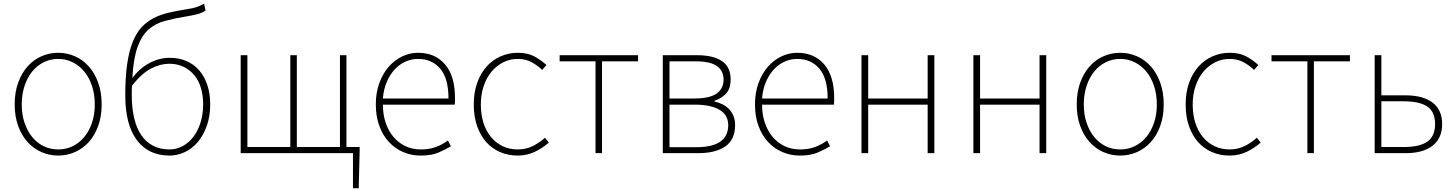

<svg xmlns="http://www.w3.org/2000/svg" viewBox="-20 -824 7829 1033"><path d="M293 13Q246 13 203.5 -5.5Q161 -24 129 -59Q97 -94 78 -145.5Q59 -197 59 -262Q59 -328 78 -380Q97 -432 129 -467.5Q161 -503 203.5 -521.5Q246 -540 293 -540Q340 -540 382.5 -521.5Q425 -503 457 -467.5Q489 -432 508 -380Q527 -328 527 -262Q527 -197 508 -145.5Q489 -94 457 -59Q425 -24 382.5 -5.5Q340 13 293 13ZM293 -20Q335 -20 371 -37.5Q407 -55 433.5 -87Q460 -119 475 -163.5Q490 -208 490 -262Q490 -316 475 -361.5Q460 -407 433.5 -439Q407 -471 371 -489Q335 -507 293 -507Q251 -507 215 -489Q179 -471 153 -439Q127 -407 112 -361.5Q97 -316 97 -262Q97 -208 112 -163.5Q127 -119 153 -87Q179 -55 215 -37.5Q251 -20 293 -20Z M892 -20Q930 -20 963 -38Q996 -56 1020.5 -88Q1045 -120 1059 -165Q1073 -210 1073 -264Q1073 -309 1061.5 -349Q1050 -389 1026.5 -418Q1003 -447 969 -464Q935 -481 890 -481Q843 -481 793 -455.5Q743 -430 690 -363Q689 -350 689 -337Q689 -324 689 -310Q689 -244 701.5 -190Q714 -136 739 -98.5Q764 -61 802.5 -40.5Q841 -20 892 -20ZM1086 -767Q1065 -754 1043 -748Q1021 -742 990 -737Q922 -726 869 -712Q816 -698 779 -665Q742 -632 720 -571Q698 -510 692 -405Q734 -459 786 -486Q838 -513 893 -513Q944 -513 984.5 -495Q1025 -477 1053 -444Q1081 -411 1096 -365Q1111 -319 1111 -264Q1111 -199 1093 -148Q1075 -97 1045 -61Q1015 -25 975 -6Q935 13 892 13Q779 13 716.5 -70Q654 -153 654 -311Q654 -408 664 -478Q674 -548 693.5 -597Q713 -646 741 -676.5Q769 -707 805.5 -726Q842 -745 886.5 -755.5Q931 -766 982 -774Q1003 -777 1016 -780Q1029 -783 1039 -786.5Q1049 -790 1057.5 -794Q1066 -798 1078 -804Z M1915 -33V-13L1910 189H1879V0H1275V-527H1311V-33H1542V-527H1577V-33H1809V-527H1844V-33Z M2243 13Q2193 13 2149 -6Q2105 -25 2072.5 -60Q2040 -95 2021 -146Q2002 -197 2002 -262Q2002 -326 2021 -377.5Q2040 -429 2071.5 -465Q2103 -501 2144 -520.5Q2185 -540 2229 -540Q2321 -540 2374.5 -477.5Q2428 -415 2428 -297Q2428 -289 2428 -280Q2428 -271 2426 -261H2040Q2040 -209 2054.5 -165Q2069 -121 2096 -88.5Q2123 -56 2160.5 -38Q2198 -20 2245 -20Q2290 -20 2325 -33Q2360 -46 2390 -68L2406 -37Q2376 -19 2338.5 -3Q2301 13 2243 13ZM2393 -294Q2393 -402 2348.5 -454.5Q2304 -507 2229 -507Q2194 -507 2161.5 -492.5Q2129 -478 2103.5 -450.5Q2078 -423 2061 -383.5Q2044 -344 2040 -294Z M2765 13Q2715 13 2671.5 -5.5Q2628 -24 2596.5 -59Q2565 -94 2547 -145.5Q2529 -197 2529 -262Q2529 -328 2548 -380Q2567 -432 2599.5 -467.5Q2632 -503 2675 -521.5Q2718 -540 2766 -540Q2820 -540 2857 -519.5Q2894 -499 2920 -474L2897 -448Q2871 -473 2839 -490Q2807 -507 2766 -507Q2724 -507 2688 -489Q2652 -471 2625 -439Q2598 -407 2582.5 -361.5Q2567 -316 2567 -262Q2567 -208 2581 -163.5Q2595 -119 2621.5 -87Q2648 -55 2684.5 -37.5Q2721 -20 2766 -20Q2810 -20 2847 -38.5Q2884 -57 2912 -83L2933 -57Q2900 -28 2858 -7.5Q2816 13 2765 13Z M3184 -494H2991V-527H3413V-494H3219V0H3184Z M3546 -527H3731Q3817 -527 3864 -495.5Q3911 -464 3911 -397Q3911 -346 3885.5 -319.5Q3860 -293 3824 -282V-278Q3845 -273 3864.5 -264Q3884 -255 3900 -239.5Q3916 -224 3925.5 -202Q3935 -180 3935 -150Q3935 -73 3882.5 -36.5Q3830 0 3737 0H3546ZM3712 -294Q3799 -294 3836 -321Q3873 -348 3873 -395Q3873 -443 3837.5 -468.5Q3802 -494 3722 -494H3582V-294ZM3726 -32Q3898 -32 3898 -151Q3898 -205 3851.5 -233Q3805 -261 3717 -261H3582V-32Z M4283 13Q4233 13 4189 -6Q4145 -25 4112.5 -60Q4080 -95 4061 -146Q4042 -197 4042 -262Q4042 -326 4061 -377.5Q4080 -429 4111.5 -465Q4143 -501 4184 -520.5Q4225 -540 4269 -540Q4361 -540 4414.5 -477.5Q4468 -415 4468 -297Q4468 -289 4468 -280Q4468 -271 4466 -261H4080Q4080 -209 4094.5 -165Q4109 -121 4136 -88.5Q4163 -56 4200.5 -38Q4238 -20 4285 -20Q4330 -20 4365 -33Q4400 -46 4430 -68L4446 -37Q4416 -19 4378.5 -3Q4341 13 4283 13ZM4433 -294Q4433 -402 4388.5 -454.5Q4344 -507 4269 -507Q4234 -507 4201.5 -492.5Q4169 -478 4143.5 -450.5Q4118 -423 4101 -383.5Q4084 -344 4080 -294Z M4615 -527H4651V-294H4971V-527H5007V0H4971V-261H4651V0H4615Z M5217 -527H5253V-294H5573V-527H5609V0H5573V-261H5253V0H5217Z M6007 13Q5960 13 5917.5 -5.5Q5875 -24 5843 -59Q5811 -94 5792 -145.5Q5773 -197 5773 -262Q5773 -328 5792 -380Q5811 -432 5843 -467.5Q5875 -503 5917.5 -521.5Q5960 -540 6007 -540Q6054 -540 6096.5 -521.5Q6139 -503 6171 -467.5Q6203 -432 6222 -380Q6241 -328 6241 -262Q6241 -197 6222 -145.5Q6203 -94 6171 -59Q6139 -24 6096.5 -5.5Q6054 13 6007 13ZM6007 -20Q6049 -20 6085 -37.5Q6121 -55 6147.5 -87Q6174 -119 6189 -163.5Q6204 -208 6204 -262Q6204 -316 6189 -361.5Q6174 -407 6147.5 -439Q6121 -471 6085 -489Q6049 -507 6007 -507Q5965 -507 5929 -489Q5893 -471 5867 -439Q5841 -407 5826 -361.5Q5811 -316 5811 -262Q5811 -208 5826 -163.5Q5841 -119 5867 -87Q5893 -55 5929 -37.5Q5965 -20 6007 -20Z M6595 13Q6545 13 6501.5 -5.5Q6458 -24 6426.5 -59Q6395 -94 6377 -145.5Q6359 -197 6359 -262Q6359 -328 6378 -380Q6397 -432 6429.5 -467.5Q6462 -503 6505 -521.5Q6548 -540 6596 -540Q6650 -540 6687 -519.5Q6724 -499 6750 -474L6727 -448Q6701 -473 6669 -490Q6637 -507 6596 -507Q6554 -507 6518 -489Q6482 -471 6455 -439Q6428 -407 6412.5 -361.5Q6397 -316 6397 -262Q6397 -208 6411 -163.5Q6425 -119 6451.5 -87Q6478 -55 6514.5 -37.5Q6551 -20 6596 -20Q6640 -20 6677 -38.5Q6714 -57 6742 -83L6763 -57Q6730 -28 6688 -7.5Q6646 13 6595 13Z M7014 -494H6821V-527H7243V-494H7049V0H7014Z M7376 -527H7412V-311H7543Q7636 -311 7687.5 -272Q7739 -233 7739 -157Q7739 -80 7687.5 -40Q7636 0 7543 0H7376ZM7532 -33Q7618 -33 7659.5 -62Q7701 -91 7701 -157Q7701 -222 7659.5 -250.5Q7618 -279 7532 -279H7412V-33Z"/></svg>

Font: SpoqaHanSans
Style: Thin
Weight: 250
Designer: [Spoqa Han Sans] Dong-huui Kim \uAE40 \uB3D9 \uD718   [Noto Sans] Ryoko NISHIZUKA \u897F \u585A \u6DBC \u5B50  (kana & i
Foundry: Spoqa (http://bi.spoqa.com)
Version: Version 1.004;PS 1.004;hotconv 1.0.82;makeotf.lib2.5.63406